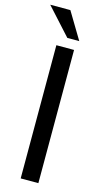

<svg xmlns="http://www.w3.org/2000/svg" viewBox="-141 -951 537 994"><g transform="rotate(15 128.0 -454.0)"><path d="M176.8 -713.9V0H82V-713.9ZM105 -908.2 190.9 -765.1H127L-2.9 -908.2Z"/></g></svg>

Font: XB Khoramshahr
Style: Regular
Weight: 400
Designer: Behnam
Foundry: Irmug
Version: Version 8.005 2009